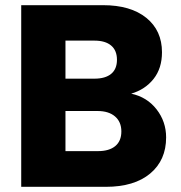

<svg xmlns="http://www.w3.org/2000/svg" viewBox="-20 -722 699 742"><path d="M622 -191Q622 -103 560.5 -51.5Q499 0 389 0H62V-702H378Q485 -702 545.5 -653Q606 -604 606 -520Q606 -458 573.5 -417Q541 -376 487 -360Q548 -347 585 -299.5Q622 -252 622 -191ZM233 -418H345Q387 -418 409.5 -436.5Q432 -455 432 -491Q432 -527 409.5 -546Q387 -565 345 -565H233ZM449 -214Q449 -251 424.5 -272Q400 -293 357 -293H233V-138H359Q402 -138 425.5 -157.5Q449 -177 449 -214Z"/></svg>

Font: IBM-Poppins
Style: Poppins-Bold
Weight: 700
Designer: Mike Abbink, Paul van der Laan, Pieter van Rosmalen, Ben Mitchell, Mark Frömberg
Foundry: Bold Monday
Version: Version 1.1